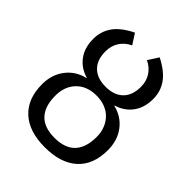

<svg xmlns="http://www.w3.org/2000/svg" viewBox="-206 -848 978 978"><g transform="rotate(45 282.5 -359.0)"><path d="M284 -427Q345 -427 378.5 -460Q412 -493 412 -554Q412 -594 392.5 -624.5Q373 -655 337 -672L373 -728Q440 -694 470 -651.5Q500 -609 500 -555Q500 -492 469 -450Q438 -408 384 -392V-390Q447 -375 484 -326Q521 -277 521 -207Q521 -102 459 -46Q397 10 283 10Q169 10 107.5 -47Q46 -104 46 -207Q46 -277 83.5 -326Q121 -375 184 -390V-392Q130 -407 98.5 -449.5Q67 -492 67 -555Q67 -609 96.5 -651.5Q126 -694 195 -728L231 -672Q195 -655 175.5 -624.5Q156 -594 156 -554Q156 -493 189.5 -460Q223 -427 284 -427ZM284 -363Q215 -363 175 -322Q135 -281 135 -214Q135 -138 172 -98.5Q209 -59 284 -59Q359 -59 396 -98.5Q433 -138 433 -214Q433 -247 422.5 -274Q412 -301 393 -321Q374 -341 346 -352Q318 -363 284 -363Z"/></g></svg>

Font: Libra Sans
Style: Regular
Weight: 400
Foundry: Context Ltd
Version: Version 1.000; ttfautohint (v1.3)